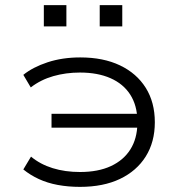

<svg xmlns="http://www.w3.org/2000/svg" viewBox="-20 -721 695 749"><path d="M292 8Q246 8 205.5 0.5Q165 -7 131.5 -22.5Q98 -38 71 -60L101 -110Q137 -80 185.5 -65Q234 -50 292 -50Q363 -50 412.5 -73Q462 -96 488.5 -138Q515 -180 516 -239L530 -223H181V-277H530L516 -250Q515 -310 488 -352Q461 -394 411 -416Q361 -438 292 -438Q237 -438 188 -424Q139 -410 100 -380L71 -429Q108 -459 165.5 -478Q223 -497 293 -497Q383 -497 448 -466Q513 -435 548.5 -378.5Q584 -322 584 -244Q584 -167 548.5 -110.5Q513 -54 448 -23Q383 8 292 8ZM369 -618V-701H457V-618ZM151 -618V-701H239V-618Z"/></svg>

Font: Nunito Sans 10pt Expanded Light
Style: Regular
Weight: 300
Width: 7
Designer: Vernon Adams
Foundry: Vernon Adams
Version: Version 3.101;gftools[0.9.27]